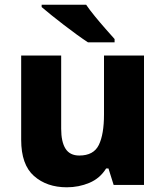

<svg xmlns="http://www.w3.org/2000/svg" viewBox="-20 -786 704 816"><path d="M592 -550V0H463L441 -70H431Q405 -28 360 -9Q315 10 264 10Q179 10 124.5 -38Q70 -86 70 -192V-550H240V-239Q240 -183 258.5 -154Q277 -125 317 -125Q378 -125 400 -170Q422 -215 422 -300V-550ZM346 -766Q361 -744 383.5 -716.5Q406 -689 428.5 -663.5Q451 -638 467 -620V-606H354Q334 -619 307 -638.5Q280 -658 251.5 -680Q223 -702 198 -722Q173 -742 157 -756V-766Z"/></svg>

Font: Noto Sans Thaana ExtraBold
Style: Regular
Weight: 800
Designer: David Williams
Foundry: Google Inc.
Version: Version 3.001; ttfautohint (v1.8.4.7-5d5b)